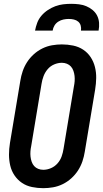

<svg xmlns="http://www.w3.org/2000/svg" viewBox="-20 -975 540 1003"><path d="M206 8Q176 8 147 2Q118 -4 95 -19.5Q72 -35 56 -58.5Q40 -82 33.5 -110Q27 -138 27 -167.5Q27 -197 32 -228L86 -552Q90 -578 98.5 -603Q107 -628 121.5 -650.5Q136 -673 156.5 -691.5Q177 -710 201.5 -722Q226 -734 252 -738.5Q278 -743 303 -743Q333 -743 362 -737Q391 -731 414.5 -715.5Q438 -700 453.5 -676.5Q469 -653 476 -625Q483 -597 482.5 -567.5Q482 -538 477 -507L423 -183Q419 -157 410.5 -132Q402 -107 387.5 -84.5Q373 -62 352.5 -43.5Q332 -25 307.5 -13Q283 -1 257 3.5Q231 8 206 8ZM206 -88Q226 -88 246 -96.5Q266 -105 280.5 -121.5Q295 -138 302 -158Q309 -178 312 -198L366 -523Q369 -537 370 -551Q371 -565 369.5 -578.5Q368 -592 363.5 -605Q359 -618 350.5 -627.5Q342 -637 329.5 -642Q317 -647 303 -647Q283 -647 263 -638.5Q243 -630 229 -613.5Q215 -597 207.5 -577Q200 -557 197 -537L143 -212Q140 -198 139 -184Q138 -170 139.5 -156.5Q141 -143 145.5 -130Q150 -117 158.5 -107.5Q167 -98 179.5 -93Q192 -88 206 -88ZM163 -815Q167 -836 174.5 -856Q182 -876 196.5 -893Q211 -910 230 -922.5Q249 -935 269 -942.5Q289 -950 310 -952.5Q331 -955 352 -955Q373 -955 393 -952.5Q413 -950 431 -942.5Q449 -935 464 -922.5Q479 -910 487.5 -893Q496 -876 497.5 -856Q499 -836 495 -815H403Q405 -829 401.5 -841.5Q398 -854 388.5 -862Q379 -870 366 -873Q353 -876 339 -876Q325 -876 311 -873Q297 -870 284.5 -862Q272 -854 264.5 -841.5Q257 -829 255 -815Z"/></svg>

Font: Iosevka
Style: Bold Italic
Weight: 700
Italic angle: -9°
Monospace: yes
Designer: Belleve Invis
Foundry: Belleve Invis
Version: Version 32.5.0; ttfautohint (v1.8.4)